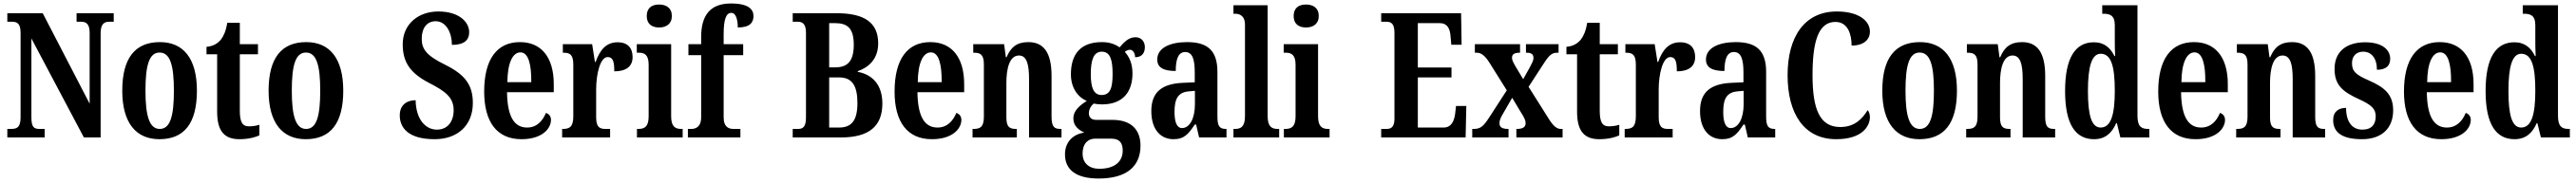

<svg xmlns="http://www.w3.org/2000/svg" viewBox="-20 -790 14768 1046"><path d="M22 0H236V-49H208C176 -49 160 -57 160 -116V-569L461 0H557V-598C557 -651 576 -665 606 -665H632V-714H419V-665H446C473 -665 494 -653 494 -602V-194L225 -714H22V-665H49C76 -665 98 -657 98 -602V-116C98 -57 77 -49 43 -49H22Z M894 10C1036 10 1109 -81 1109 -269C1109 -457 1029 -548 897 -548C755 -548 681 -457 681 -269C681 -81 762 10 894 10ZM896 -49C836 -49 814 -125 814 -269C814 -414 835 -488 895 -488C956 -488 977 -414 977 -269C977 -125 957 -49 896 -49Z M1353 10C1409 10 1448 -3 1467 -12V-73C1449 -67 1429 -64 1407 -64C1368 -64 1355 -91 1355 -155V-478H1459V-536H1355V-659H1283C1275 -610 1262 -583 1247 -563C1230 -542 1204 -524 1164 -521V-478H1225V-147C1225 -30 1272 10 1353 10Z M1733 10C1875 10 1948 -81 1948 -269C1948 -457 1868 -548 1736 -548C1594 -548 1520 -457 1520 -269C1520 -81 1601 10 1733 10ZM1735 -49C1675 -49 1653 -125 1653 -269C1653 -414 1674 -488 1734 -488C1795 -488 1816 -414 1816 -269C1816 -125 1796 -49 1735 -49Z M2472 10C2603 10 2691 -69 2691 -198C2691 -300 2648 -360 2534 -417C2423 -471 2398 -509 2398 -567C2398 -631 2429 -668 2478 -668C2539 -668 2571 -600 2571 -532C2642 -532 2670 -560 2670 -605C2670 -663 2613 -724 2493 -724C2378 -724 2289 -651 2289 -536C2289 -435 2329 -371 2441 -313C2530 -267 2581 -232 2581 -157C2581 -92 2547 -45 2485 -45C2421 -45 2365 -102 2363 -214C2315 -214 2272 -189 2272 -127C2272 -59 2317 10 2472 10Z M2970 10C3090 10 3139 -52 3139 -101C3139 -123 3126 -136 3110 -141C3091 -95 3058 -57 3002 -57C2928 -57 2889 -120 2887 -260H3155V-306C3155 -464 3081 -548 2961 -548C2831 -548 2756 -452 2756 -264C2756 -90 2828 10 2970 10ZM3026 -318H2889C2890 -428 2919 -489 2964 -489C3009 -489 3027 -422 3026 -318Z M3203 0H3478V-49H3452C3420 -49 3398 -57 3398 -116V-276C3398 -364 3421 -462 3464 -462C3495 -462 3502 -435 3502 -380C3568 -380 3607 -407 3607 -462C3607 -512 3581 -547 3521 -547C3456 -547 3420 -504 3395 -434H3391L3375 -536H3207V-487H3210C3246 -487 3267 -478 3267 -419V-121C3267 -58 3243 -49 3206 -49H3203Z M3759 -632C3799 -632 3832 -652 3832 -698C3832 -745 3799 -764 3759 -764C3718 -764 3688 -745 3688 -698C3688 -652 3718 -632 3759 -632ZM3632 0H3894V-49H3885C3851 -49 3828 -63 3828 -122V-536H3631V-487H3644C3677 -487 3699 -473 3699 -418V-121C3699 -63 3676 -49 3641 -49H3632Z M3924 0H4225V-49H4186C4161 -49 4129 -57 4129 -116V-473H4241V-536H4129V-593C4129 -679 4143 -716 4173 -716C4203 -716 4210 -667 4210 -632C4281 -632 4300 -662 4300 -698C4300 -734 4275 -770 4171 -770C4050 -770 4000 -700 4000 -577V-536H3927V-473H4000V-116C4000 -57 3965 -49 3943 -49H3924Z M4525 0H4801C4962 0 5039 -64 5039 -195C5039 -303 4981 -362 4898 -377V-381C4961 -403 5015 -451 5015 -541C5015 -663 4932 -714 4777 -714H4525V-665H4555C4578 -665 4601 -655 4601 -603V-114C4601 -65 4586 -49 4557 -49H4525ZM4770 -403H4734V-657H4769C4839 -657 4875 -627 4875 -533C4875 -443 4843 -403 4770 -403ZM4790 -57H4734V-345H4792C4865 -345 4896 -298 4896 -198C4896 -94 4860 -57 4790 -57Z M5323 10C5443 10 5492 -52 5492 -101C5492 -123 5479 -136 5463 -141C5444 -95 5411 -57 5355 -57C5281 -57 5242 -120 5240 -260H5508V-306C5508 -464 5434 -548 5314 -548C5184 -548 5109 -452 5109 -264C5109 -90 5181 10 5323 10ZM5379 -318H5242C5243 -428 5272 -489 5317 -489C5362 -489 5380 -422 5379 -318Z M5556 0H5810V-49H5806C5770 -49 5750 -58 5750 -115V-313C5750 -394 5767 -471 5822 -471C5867 -471 5880 -420 5880 -335V0H6066V-49H6062C6026 -49 6009 -58 6009 -120V-354C6009 -489 5963 -548 5876 -548C5809 -548 5775 -518 5751 -461H5747L5737 -536H5560V-487H5564C5599 -487 5621 -478 5621 -421V-119C5621 -58 5598 -49 5561 -49H5556Z M6279 236C6442 236 6519 164 6519 47C6519 -41 6469 -101 6359 -101H6266C6241 -101 6223 -112 6223 -139C6223 -164 6238 -185 6251 -195C6261 -192 6286 -190 6298 -190C6419 -190 6473 -263 6473 -368C6473 -428 6453 -465 6429 -492C6437 -498 6446 -504 6459 -504C6472 -504 6488 -489 6488 -461C6529 -461 6544 -488 6544 -519C6544 -550 6525 -576 6490 -576C6448 -576 6422 -543 6399 -518C6371 -537 6341 -548 6298 -548C6176 -548 6120 -480 6120 -363C6120 -287 6158 -232 6211 -210C6167 -182 6134 -152 6134 -110C6134 -64 6167 -42 6197 -28C6133 -19 6086 25 6086 97C6086 186 6150 236 6279 236ZM6296 -244C6249 -244 6234 -289 6234 -364C6234 -443 6249 -493 6297 -493C6346 -493 6359 -445 6359 -365C6359 -288 6347 -244 6296 -244ZM6282 180C6224 180 6187 147 6187 93C6187 27 6226 7 6257 7H6353C6396 7 6417 29 6417 75C6417 137 6374 180 6282 180Z M6708 10C6770 10 6794 -20 6830 -74H6838L6855 0H7012V-49H7009C6972 -49 6960 -65 6960 -120V-377C6960 -502 6901 -548 6786 -548C6689 -548 6615 -515 6615 -448C6615 -403 6649 -382 6721 -382C6721 -450 6736 -491 6775 -491C6817 -491 6830 -449 6830 -373V-317L6763 -314C6641 -309 6581 -260 6581 -152C6581 -41 6638 10 6708 10ZM6757 -54C6727 -54 6714 -89 6714 -147C6714 -222 6734 -260 6797 -265L6831 -268V-191C6831 -111 6802 -54 6757 -54Z M7052 0H7314V-49H7305C7271 -49 7248 -63 7248 -122V-760H7052V-711H7062C7083 -711 7118 -703 7118 -648V-122C7118 -63 7095 -49 7062 -49H7052Z M7468 -632C7508 -632 7541 -652 7541 -698C7541 -745 7508 -764 7468 -764C7427 -764 7397 -745 7397 -698C7397 -652 7427 -632 7468 -632ZM7341 0H7603V-49H7594C7560 -49 7537 -63 7537 -122V-536H7340V-487H7353C7386 -487 7408 -473 7408 -418V-121C7408 -63 7385 -49 7350 -49H7341Z M7899 0H8383L8387 -181H8328L8323 -136C8317 -92 8300 -57 8257 -57H8109V-345H8302V-402H8109V-657H8235C8278 -657 8294 -626 8297 -578L8301 -533H8360L8357 -714H7899V-665H7929C7954 -665 7975 -657 7975 -601V-108C7975 -64 7959 -49 7931 -49H7899Z M8421 0H8629V-49H8627C8591 -49 8577 -60 8577 -82C8577 -101 8586 -117 8597 -136L8650 -228L8696 -151C8722 -111 8727 -97 8727 -82C8727 -60 8711 -49 8678 -49H8674V0H8939V-49H8928C8908 -49 8887 -64 8863 -102L8744 -291L8829 -422C8863 -475 8878 -487 8909 -487H8916V-536H8729V-487H8733C8756 -487 8772 -481 8772 -457C8772 -439 8761 -423 8750 -401L8713 -335L8667 -412C8656 -432 8649 -444 8649 -458C8649 -474 8657 -487 8692 -487H8695V-536H8436V-487H8447C8473 -487 8494 -469 8517 -434L8619 -271L8517 -113C8484 -63 8468 -49 8429 -49H8421Z M9150 10C9206 10 9245 -3 9264 -12V-73C9246 -67 9226 -64 9204 -64C9165 -64 9152 -91 9152 -155V-478H9256V-536H9152V-659H9080C9072 -610 9059 -583 9044 -563C9027 -542 9001 -524 8961 -521V-478H9022V-147C9022 -30 9069 10 9150 10Z M9295 0H9570V-49H9544C9512 -49 9490 -57 9490 -116V-276C9490 -364 9513 -462 9556 -462C9587 -462 9594 -435 9594 -380C9660 -380 9699 -407 9699 -462C9699 -512 9673 -547 9613 -547C9548 -547 9512 -504 9487 -434H9483L9467 -536H9299V-487H9302C9338 -487 9359 -478 9359 -419V-121C9359 -58 9335 -49 9298 -49H9295Z M9854 10C9916 10 9940 -20 9976 -74H9984L10001 0H10158V-49H10155C10118 -49 10106 -65 10106 -120V-377C10106 -502 10047 -548 9932 -548C9835 -548 9761 -515 9761 -448C9761 -403 9795 -382 9867 -382C9867 -450 9882 -491 9921 -491C9963 -491 9976 -449 9976 -373V-317L9909 -314C9787 -309 9727 -260 9727 -152C9727 -41 9784 10 9854 10ZM9903 -54C9873 -54 9860 -89 9860 -147C9860 -222 9880 -260 9943 -265L9977 -268V-191C9977 -111 9948 -54 9903 -54Z M10508 10C10657 10 10701 -65 10701 -117C10701 -132 10696 -149 10688 -157C10659 -110 10616 -60 10531 -60C10415 -60 10372 -159 10372 -358C10372 -550 10405 -664 10503 -664C10574 -664 10596 -594 10596 -528C10665 -528 10701 -562 10701 -608C10701 -671 10636 -724 10511 -724C10325 -724 10229 -577 10229 -358C10229 -137 10323 10 10508 10Z M10985 10C11127 10 11200 -81 11200 -269C11200 -457 11120 -548 10988 -548C10846 -548 10772 -457 10772 -269C10772 -81 10853 10 10985 10ZM10987 -49C10927 -49 10905 -125 10905 -269C10905 -414 10926 -488 10986 -488C11047 -488 11068 -414 11068 -269C11068 -125 11048 -49 10987 -49Z M11253 0H11507V-49H11503C11467 -49 11447 -58 11447 -115V-313C11447 -394 11464 -471 11519 -471C11564 -471 11577 -420 11577 -335V0H11763V-49H11759C11723 -49 11706 -58 11706 -120V-354C11706 -489 11660 -548 11573 -548C11506 -548 11472 -518 11448 -461H11444L11434 -536H11257V-487H11261C11296 -487 11318 -478 11318 -421V-119C11318 -58 11295 -49 11258 -49H11253Z M11986 10C12050 10 12088 -25 12113 -82H12117L12137 0H12303V-49H12296C12256 -49 12235 -64 12235 -125V-760H12033V-711H12040C12075 -711 12105 -703 12105 -646V-577C12105 -539 12105 -499 12107 -468H12103C12080 -514 12046 -547 11985 -547C11880 -547 11820 -460 11820 -267C11820 -75 11880 10 11986 10ZM12024 -57C11972 -57 11951 -126 11951 -267C11951 -405 11972 -481 12024 -481C12086 -481 12105 -405 12105 -268C12105 -134 12084 -57 12024 -57Z M12568 10C12688 10 12737 -52 12737 -101C12737 -123 12724 -136 12708 -141C12689 -95 12656 -57 12600 -57C12526 -57 12487 -120 12485 -260H12753V-306C12753 -464 12679 -548 12559 -548C12429 -548 12354 -452 12354 -264C12354 -90 12426 10 12568 10ZM12624 -318H12487C12488 -428 12517 -489 12562 -489C12607 -489 12625 -422 12624 -318Z M12801 0H13055V-49H13051C13015 -49 12995 -58 12995 -115V-313C12995 -394 13012 -471 13067 -471C13112 -471 13125 -420 13125 -335V0H13311V-49H13307C13271 -49 13254 -58 13254 -120V-354C13254 -489 13208 -548 13121 -548C13054 -548 13020 -518 12996 -461H12992L12982 -536H12805V-487H12809C12844 -487 12866 -478 12866 -421V-119C12866 -58 12843 -49 12806 -49H12801Z M13522 10C13638 10 13701 -55 13701 -156C13701 -249 13649 -289 13563 -327C13488 -360 13465 -379 13465 -427C13465 -468 13490 -493 13529 -493C13575 -493 13608 -457 13608 -389C13660 -389 13684 -412 13684 -452C13684 -502 13641 -547 13540 -547C13435 -547 13365 -495 13365 -394C13365 -302 13410 -263 13507 -219C13574 -188 13601 -166 13601 -122C13601 -76 13579 -45 13524 -45C13466 -45 13431 -90 13431 -170C13391 -170 13357 -151 13357 -100C13357 -32 13404 10 13522 10Z M13977 10C14097 10 14146 -52 14146 -101C14146 -123 14133 -136 14117 -141C14098 -95 14065 -57 14009 -57C13935 -57 13896 -120 13894 -260H14162V-306C14162 -464 14088 -548 13968 -548C13838 -548 13763 -452 13763 -264C13763 -90 13835 10 13977 10ZM14033 -318H13896C13897 -428 13926 -489 13971 -489C14016 -489 14034 -422 14033 -318Z M14397 10C14461 10 14499 -25 14524 -82H14528L14548 0H14714V-49H14707C14667 -49 14646 -64 14646 -125V-760H14444V-711H14451C14486 -711 14516 -703 14516 -646V-577C14516 -539 14516 -499 14518 -468H14514C14491 -514 14457 -547 14396 -547C14291 -547 14231 -460 14231 -267C14231 -75 14291 10 14397 10ZM14435 -57C14383 -57 14362 -126 14362 -267C14362 -405 14383 -481 14435 -481C14497 -481 14516 -405 14516 -268C14516 -134 14495 -57 14435 -57Z"/></svg>

Font: Noto Serif Bengali ExtraCondensed
Style: Bold
Weight: 700
Width: 2
Designer: Juan Bruce, Universal Thirst, Indian Type Foundry and the Monotype Design Team.
Foundry: Monotype Imaging Inc.
Version: Version 2.003